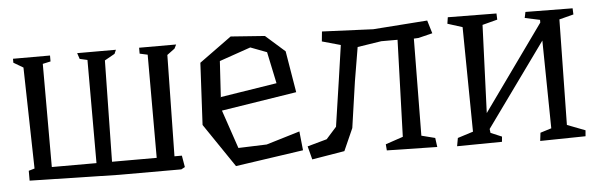

<svg xmlns="http://www.w3.org/2000/svg" viewBox="-40 -638 2418 775"><g transform="rotate(-5 1168.5 -250.0)"><path d="M675 -52 683 -5 668 3H440H415L54 -5V-45L78 -52L69 -462L30 -485V-501H180V-477L148 -470V-52H290H329V-470L298 -477L290 -501H447L440 -485L399 -462L392 -52H440H573V-470L541 -477V-501H691L683 -485L652 -462L645 -52Z M853 -274 1081 -310 1054 -438 988 -463 861 -419 852 -270ZM1051 -504 1129 -435 1157 -267 852 -219 905 -63 1020 -67 1156 -108 1164 -31 889 9 769 -168 782 -419 913 -514Z M1709 -509 1725 -456 1668 -442 1649 -441 1645 -48 1700 -34 1705 3 1501 -1 1499 -26 1570 -50 1583 -442H1517L1420 -427L1397 -290L1370 -103L1330 -13L1198 9L1184 -45L1263 -67L1305 -114L1333 -303L1353 -441L1278 -462L1282 -502L1489 -493Z M1854 -46 1849 -470 1789 -489 1793 -515 1990 -513 1991 -488 1930 -472 1916 -116 2163 -461V-472L2102 -485L2107 -509L2298 -507L2299 -482L2241 -467L2234 -40L2307 -12L2305 12L2121 15L2125 -18L2170 -32L2165 -388L1922 -51L1924 -35L1969 -16L1967 5L1785 7L1791 -26Z"/></g></svg>

Font: Underdog
Style: Regular
Weight: 400
Designer: Sergey Steblina
Foundry: Sergey Steblina, Jovanny Lemonad
Version: Version 1.001; ttfautohint (v0.9)